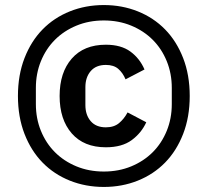

<svg xmlns="http://www.w3.org/2000/svg" viewBox="-20 -729 822 760"><path d="M391 11Q319 11 256.5 -14Q194 -39 148.5 -85.5Q103 -132 77 -199Q51 -266 51 -349Q51 -432 77 -499Q103 -566 148.5 -612.5Q194 -659 256.5 -684Q319 -709 391 -709Q463 -709 525.5 -684Q588 -659 633.5 -612.5Q679 -566 705 -499Q731 -432 731 -349Q731 -266 705 -199Q679 -132 633.5 -85.5Q588 -39 525.5 -14Q463 11 391 11ZM391 -50Q450 -50 499.5 -70.5Q549 -91 584.5 -126.5Q620 -162 640 -211Q660 -260 660 -317V-381Q660 -438 640 -487Q620 -536 584.5 -571.5Q549 -607 499.5 -627.5Q450 -648 391 -648Q332 -648 282.5 -627.5Q233 -607 197.5 -571.5Q162 -536 142 -487Q122 -438 122 -381V-317Q122 -260 142 -211Q162 -162 197.5 -126.5Q233 -91 282.5 -70.5Q332 -50 391 -50ZM399 -146Q312 -146 264 -201Q216 -256 216 -349Q216 -442 264 -497Q312 -552 399 -552Q459 -552 496 -525Q533 -498 552 -454L477 -415Q466 -441 448 -456.5Q430 -472 399 -472Q360 -472 339 -447.5Q318 -423 318 -384V-313Q318 -274 339 -249.5Q360 -225 399 -225Q431 -225 451 -241.5Q471 -258 485 -284L559 -245Q540 -203 501.5 -174.5Q463 -146 399 -146Z"/></svg>

Font: IBM Plex Sans Thai Medm
Style: Regular
Weight: 500
Designer: Mike Abbink, Paul van der Laan, Pieter van Rosmalen, Ben Mitchell, Mark Frömberg
Foundry: Bold Monday
Version: Version 1.2